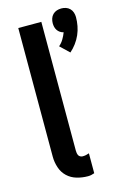

<svg xmlns="http://www.w3.org/2000/svg" viewBox="-120 -824 562 885"><g transform="rotate(-15 161.0 -381.5)"><path d="M255 -564 212 -605Q225 -616 234 -631Q243 -646 249 -662Q240 -664 232.5 -669Q225 -674 220 -681.5Q215 -689 213 -697.5Q211 -706 211 -715Q211 -726 214.5 -737Q218 -748 226 -756Q234 -764 244.5 -767.5Q255 -771 267 -771Q278 -771 288.5 -767.5Q299 -764 307 -756Q315 -748 318.5 -737Q322 -726 322 -715Q322 -694 318 -673Q314 -652 305.5 -632.5Q297 -613 284 -595.5Q271 -578 255 -564ZM186 8Q159 8 133 0.5Q107 -7 88 -25Q69 -43 60.5 -69Q52 -95 52 -121V-735H162V-121Q162 -115 163 -109Q164 -103 166.5 -98Q169 -93 174.5 -90Q180 -87 186 -87Q194 -87 201.5 -88.5Q209 -90 217 -93V2Q209 5 201.5 6.5Q194 8 186 8Z"/></g></svg>

Font: Iosevka QP
Style: Bold
Weight: 700
Designer: Belleve Invis
Foundry: Belleve Invis
Version: Version 20.0.0; ttfautohint (v1.8.4)